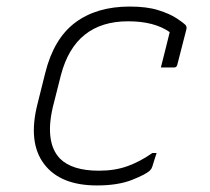

<svg xmlns="http://www.w3.org/2000/svg" viewBox="-20 -556 640 586"><path d="M376 -536Q428 -536 463 -525Q498 -514 518.5 -500.5Q539 -487 545 -481Q551 -475 549 -467L521 -358Q519 -350 511 -350H471L474 -362Q480 -387 486.5 -411.5Q493 -436 498 -458Q451 -491 371 -491Q209 -491 166 -327L145 -244Q129 -185 133.5 -141.5Q138 -98 163 -72Q200 -35 282 -35Q331 -35 369.5 -49Q408 -63 445 -89H458Q455 -79 451.5 -69Q448 -59 445 -48Q443 -41 438 -36Q426 -24 383 -7Q340 10 276 10Q164 10 114.5 -55.5Q65 -121 94 -237L118 -333Q144 -438 209.5 -487Q275 -536 376 -536Z"/></svg>

Font: Recursive Mn Lnr St Lt
Style: Italic
Weight: 300
Italic angle: -15°
Monospace: yes
Version: Version 1.079;hotconv 1.0.112;makeotfexe 2.5.65598; ttfautoh